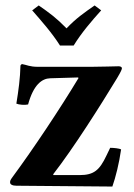

<svg xmlns="http://www.w3.org/2000/svg" viewBox="-20 -681 492 704"><path d="M61 -446C59 -446 55 -442 55 -440C54 -395 48 -350 40 -301C49 -297 71 -295 83 -298C103 -371 134 -393 164 -394L266 -397L268 -395C200 -282 102 -135 26 -32C17 -20 17 -17 17 -12C17 -5 25 0 40 0L392 3C404 -31 417 -83 424 -133C418 -137 396 -139 384 -139L370 -110C345 -57 324 -39 272 -39H176L175 -42C249 -137 349 -295 409 -394C424 -419 427 -427 427 -431C427 -435 422 -438 415 -438C410 -438 342 -436 313 -436H120C88 -436 79 -443 61 -446ZM250 -514C279 -561 315 -603 351 -643L327 -661C288 -634 258 -613 224 -577C187 -615 161 -634 122 -661L98 -643C133 -603 171 -560 200 -514Z"/></svg>

Font: Libertinus Serif
Style: Bold
Weight: 700
Designer: Philipp H. Poll, Khaled Hosny
Foundry: Caleb Maclennan
Version: Version 7.050;RELEASE